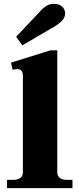

<svg xmlns="http://www.w3.org/2000/svg" viewBox="-20 -979 413 999"><path d="M64 -788 189 -920Q198 -932 217 -945.5Q236 -959 260 -959Q289 -959 304 -944Q319 -929 319 -909Q319 -890 304.5 -873.5Q290 -857 262 -840L96 -743ZM16 -43H45Q99 -43 99 -82V-586Q99 -620 67 -620Q63 -620 46 -616L37 -653L242 -717H278V-83Q278 -43 332 -43H357V0H16Z"/></svg>

Font: Taviraj
Style: Bold
Weight: 700
Designer: Katatrad Team
Foundry: CadsonDemak
Version: Version 1.001